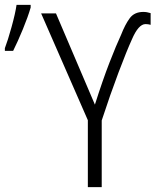

<svg xmlns="http://www.w3.org/2000/svg" viewBox="-40 -769 639 789"><path d="M350 -339 190 -714H129L321 -275V0H378V-274Q413 -381 447 -471Q481 -561 502 -607Q529 -670 558 -670Q569 -670 579 -667V-715Q564 -720 549 -720Q512 -720 493 -694Q474 -668 458 -627Q438 -584 410 -512Q382 -440 350 -339ZM-20 -560H14Q33 -598 54 -649Q75 -700 86 -738V-749H28Q23 -714 7.5 -658Q-8 -602 -20 -571Z"/></svg>

Font: Noto Sans UI SemiCondensed Light
Style: Regular
Weight: 300
Width: 4
Designer: Monotype Design Team
Foundry: Monotype Imaging Inc.
Version: Version 1.901